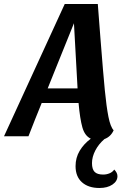

<svg xmlns="http://www.w3.org/2000/svg" viewBox="-56 -680 625 958"><path d="M530 199Q530 224 505 241Q480 258 440 258Q385 258 353 229.5Q321 201 321 149Q321 107 341.5 72.5Q362 38 397 12Q367 -2 355 -44.5Q343 -87 336 -166H152Q120 -88 86 0H-36L267 -660H432L445 -491Q459 -312 467 -230Q475 -148 485 -97.5Q495 -47 511 -30Q497 2 465 14Q436 39 419.5 71Q403 103 403 134Q403 164 416 177.5Q429 191 459 191Q475 191 490 185Q505 179 514 166Q530 182 530 199ZM331 -239 313 -564 225 -346 182 -239Z"/></svg>

Font: Sansita Medium Italic
Style: Regular
Weight: 500
Italic angle: -11°
Designer: Pablo Cosgaya
Foundry: Omnibus-Type
Version: Version 1.006